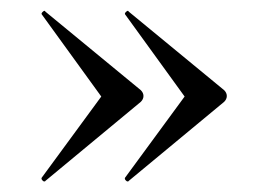

<svg xmlns="http://www.w3.org/2000/svg" viewBox="-20 -418 502 364"><path d="M247 -247Q252 -242 252 -236Q252 -230 247 -225L66 -75Q66 -74 64 -74Q62 -74 60 -76.5Q58 -79 59 -81L172 -235L59 -391Q58 -393 61.5 -396Q65 -399 66 -396ZM405 -247Q410 -242 410 -236Q410 -230 405 -225L224 -75Q224 -74 222 -74Q220 -74 218 -76.5Q216 -79 217 -81L330 -235L217 -391Q216 -393 219.5 -396Q223 -399 224 -396Z"/></svg>

Font: Cormorant SC Medium
Style: Regular
Weight: 500
Designer: Christian Thalmann (Catharsis Fonts)
Version: Version 3.000